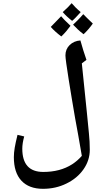

<svg xmlns="http://www.w3.org/2000/svg" viewBox="-20 -1066 646 1206"><path d="M250 120Q162 120 114.5 69Q67 18 67 -79Q67 -106 72.5 -138.5Q78 -171 90 -219L132 -209Q120 -165 120 -132Q120 14 252 14Q358 14 433 -34Q450 -45 465.5 -58.5Q481 -72 494 -87L471 -219Q462 -265 451.5 -325.5Q441 -386 430.5 -449.5Q420 -513 411 -569.5Q402 -626 396.5 -666Q391 -706 391 -718Q391 -757 417.5 -783Q444 -809 485 -812Q493 -782 503 -750.5Q513 -719 523 -690L494 -668L526 -356Q533 -282 538.5 -229Q544 -176 544 -125Q544 -59 504.5 -2.5Q465 54 397 87Q330 120 250 120ZM433 -935Q397 -963 374 -990Q393 -1007 407 -1021Q421 -1035 430 -1046Q441 -1033 455 -1019Q469 -1005 487 -990Q468 -969 454.5 -955Q441 -941 433 -935ZM505 -851Q485 -866 469 -881Q453 -896 439 -911Q452 -923 468.5 -939.5Q485 -956 503 -977Q521 -958 563 -918Q551 -901 536.5 -884Q522 -867 505 -851ZM365 -837Q323 -869 299 -897Q314 -913 330.5 -929.5Q347 -946 364 -964Q377 -947 423 -904Q410 -886 395.5 -869Q381 -852 365 -837Z"/></svg>

Font: Noto Naskh Arabic UI Semi
Style: Bold
Weight: 700
Designer: Monotype Design Team, David Williams, Mohamad Dakak and Nizar Qandah
Foundry: Monotype Imaging Inc.
Version: Version 2.014; ttfautohint (v1.8.4.7-5d5b)